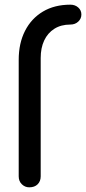

<svg xmlns="http://www.w3.org/2000/svg" viewBox="-20 -801 368 821"><path d="M105 0Q87 0 73.5 -13Q60 -26 60 -47V-545Q60 -616 87 -669Q114 -722 163.5 -751.5Q213 -781 281 -781Q301 -781 314.5 -769Q328 -757 328 -739Q328 -721 314.5 -708.5Q301 -696 281 -696Q241 -696 212.5 -678Q184 -660 169 -628Q154 -596 154 -553V-47Q154 -26 141 -13Q128 0 105 0Z"/></svg>

Font: Comfortaa SemiBold
Style: Regular
Weight: 600
Designer: Johan Aakerlund
Foundry: Johan Aakerlund
Version: Version 3.104; ttfautohint (v1.8.1.43-b0c9)